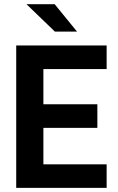

<svg xmlns="http://www.w3.org/2000/svg" viewBox="-20 -911 571 931"><path d="M190.4 -576.2V-405.3H452.1V-291H190.4V-114.3H497.1V0H58.6V-690.4H497.1V-576.2ZM108.4 -890.6H245.1L353.5 -757.8H246.1Z"/></svg>

Font: Dinish
Style: Bold
Weight: 700
Designer: Bert Driehuis
Foundry: Playbeing
Version: Version 3.006; git-39231f3c-release